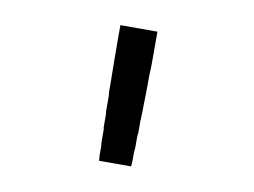

<svg xmlns="http://www.w3.org/2000/svg" viewBox="-47 -836 594 449"><g transform="rotate(10 250.0 -611.5)"><path d="M212 -451 211 -465V-475V-485L210 -495V-505V-515V-525L209 -530V-539V-549V-559L208 -569V-579V-584V-594V-604L207 -614V-623V-633Q206 -690 206 -747V-757V-772H294Q294 -737 294 -703V-693L293 -668V-658Q293 -626 292 -594V-584L291 -559V-549V-539V-530L290 -525V-515V-505V-495L289 -485V-475V-465L288 -451Z"/></g></svg>

Font: Iosevka SS01
Style: Regular
Weight: 400
Monospace: yes
Designer: Belleve Invis
Foundry: Belleve Invis
Version: 2.3.3; ttfautohint (v1.8.3)